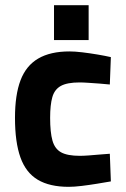

<svg xmlns="http://www.w3.org/2000/svg" viewBox="-20 -711 486 743"><path d="M246 12Q172 12 126 -15.5Q80 -43 59 -102Q38 -161 38 -255Q38 -344 59.5 -400.5Q81 -457 128 -484.5Q175 -512 249 -512Q270 -512 299 -508.5Q328 -505 357.5 -500Q387 -495 409 -490L405 -384Q388 -386 366 -387.5Q344 -389 323 -390.5Q302 -392 288 -392Q240 -392 215.5 -378.5Q191 -365 182.5 -335Q174 -305 174 -255Q174 -199 183 -167Q192 -135 216.5 -121.5Q241 -108 289 -108Q303 -108 323.5 -109.5Q344 -111 366 -113Q388 -115 405 -116L409 -9Q386 -5 355.5 0Q325 5 296 8.5Q267 12 246 12ZM189 -556V-691H323V-556Z"/></svg>

Font: Titillium Web
Style: Bold
Weight: 700
Designer: Mohamed Gaber, Accademia di Belle Arti di Urbino
Foundry: Kief Type Foundry, Accademia di Belle Arti di Urbino
Version: Version 3.000